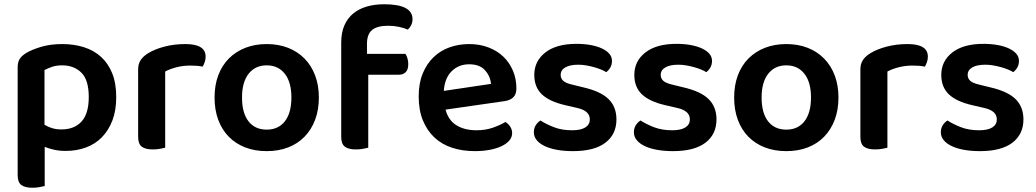

<svg xmlns="http://www.w3.org/2000/svg" viewBox="-20 -695 4866 902"><path d="M288 14Q259 14 234.5 8.5Q210 3 190 -5V179Q181 181 166 184Q151 187 132 187Q97 187 80 174Q63 161 63 128V-379Q63 -403 72.5 -418Q82 -433 103 -446Q132 -463 175 -475.5Q218 -488 272 -488Q327 -488 373.5 -473.5Q420 -459 454 -428.5Q488 -398 507 -351Q526 -304 526 -239Q526 -176 508 -129Q490 -82 458.5 -50Q427 -18 383.5 -2Q340 14 288 14ZM269 -87Q329 -87 363 -124Q397 -161 397 -239Q397 -320 362 -354Q327 -388 272 -388Q245 -388 224.5 -381Q204 -374 189 -366V-109Q205 -99 224.5 -93Q244 -87 269 -87Z M756 -1Q747 1 732 4Q717 7 698 7Q663 7 646 -6Q629 -19 629 -52V-369Q629 -395 641 -413Q653 -431 676 -445Q707 -464 752.5 -476Q798 -488 851 -488Q946 -488 946 -429Q946 -415 941.5 -402.5Q937 -390 932 -382Q909 -387 875 -387Q840 -387 809 -379Q778 -371 756 -359Z M1478 -237Q1478 -179 1460.5 -132.5Q1443 -86 1411 -53Q1379 -20 1334 -2.5Q1289 15 1233 15Q1177 15 1132 -2.5Q1087 -20 1055 -52.5Q1023 -85 1005.5 -131.5Q988 -178 988 -237Q988 -295 1005.5 -341.5Q1023 -388 1055.5 -420.5Q1088 -453 1133 -470.5Q1178 -488 1233 -488Q1288 -488 1333 -470.5Q1378 -453 1410.5 -420Q1443 -387 1460.5 -340.5Q1478 -294 1478 -237ZM1233 -388Q1179 -388 1148 -348.5Q1117 -309 1117 -237Q1117 -164 1147.5 -125Q1178 -86 1233 -86Q1288 -86 1318.5 -125.5Q1349 -165 1349 -237Q1349 -309 1318 -348.5Q1287 -388 1233 -388Z M1704 -442H1885Q1890 -434 1894 -421.5Q1898 -409 1898 -394Q1898 -368 1886 -356Q1874 -344 1854 -344H1710V-1Q1701 1 1686 4Q1671 7 1652 7Q1617 7 1600 -6Q1583 -19 1583 -52V-494Q1583 -542 1598 -576Q1613 -610 1640 -632Q1667 -654 1704 -664.5Q1741 -675 1785 -675Q1918 -675 1918 -605Q1918 -589 1911.5 -576.5Q1905 -564 1896 -556Q1877 -564 1853.5 -569Q1830 -574 1804 -574Q1752 -574 1728 -554Q1704 -534 1704 -489Z M2073 -180Q2087 -129 2125 -106Q2163 -83 2219 -83Q2261 -83 2296.5 -95.5Q2332 -108 2354 -122Q2368 -114 2377 -100Q2386 -86 2386 -70Q2386 -50 2372.5 -34.5Q2359 -19 2335.5 -8Q2312 3 2280 9Q2248 15 2211 15Q2152 15 2103.5 -1Q2055 -17 2020.5 -49.5Q1986 -82 1966.5 -130Q1947 -178 1947 -242Q1947 -304 1966 -350Q1985 -396 2017.5 -427Q2050 -458 2093 -473Q2136 -488 2184 -488Q2233 -488 2274 -472.5Q2315 -457 2344 -429.5Q2373 -402 2389.5 -363.5Q2406 -325 2406 -280Q2406 -252 2391.5 -238Q2377 -224 2351 -220ZM2184 -393Q2135 -393 2102 -360.5Q2069 -328 2065 -268L2287 -301Q2283 -338 2258 -365.5Q2233 -393 2184 -393Z M2876 -134Q2876 -64 2824 -24.5Q2772 15 2672 15Q2631 15 2597.5 9Q2564 3 2539.5 -8.5Q2515 -20 2501.5 -36.5Q2488 -53 2488 -73Q2488 -92 2496.5 -106Q2505 -120 2519 -129Q2547 -111 2583.5 -97Q2620 -83 2668 -83Q2709 -83 2730 -96.5Q2751 -110 2751 -134Q2751 -175 2691 -188L2635 -201Q2561 -218 2525.5 -252Q2490 -286 2490 -343Q2490 -408 2542 -448.5Q2594 -489 2688 -489Q2724 -489 2754.5 -483.5Q2785 -478 2807.5 -467.5Q2830 -457 2842.5 -442.5Q2855 -428 2855 -409Q2855 -391 2847 -377.5Q2839 -364 2828 -356Q2819 -362 2804.5 -368Q2790 -374 2772.5 -379Q2755 -384 2735.5 -387.5Q2716 -391 2697 -391Q2658 -391 2636 -378.5Q2614 -366 2614 -343Q2614 -326 2626.5 -315Q2639 -304 2670 -297L2719 -285Q2802 -266 2839 -229.5Q2876 -193 2876 -134Z M3346 -134Q3346 -64 3294 -24.5Q3242 15 3142 15Q3101 15 3067.5 9Q3034 3 3009.5 -8.5Q2985 -20 2971.5 -36.5Q2958 -53 2958 -73Q2958 -92 2966.5 -106Q2975 -120 2989 -129Q3017 -111 3053.5 -97Q3090 -83 3138 -83Q3179 -83 3200 -96.5Q3221 -110 3221 -134Q3221 -175 3161 -188L3105 -201Q3031 -218 2995.5 -252Q2960 -286 2960 -343Q2960 -408 3012 -448.5Q3064 -489 3158 -489Q3194 -489 3224.5 -483.5Q3255 -478 3277.5 -467.5Q3300 -457 3312.5 -442.5Q3325 -428 3325 -409Q3325 -391 3317 -377.5Q3309 -364 3298 -356Q3289 -362 3274.5 -368Q3260 -374 3242.5 -379Q3225 -384 3205.5 -387.5Q3186 -391 3167 -391Q3128 -391 3106 -378.5Q3084 -366 3084 -343Q3084 -326 3096.5 -315Q3109 -304 3140 -297L3189 -285Q3272 -266 3309 -229.5Q3346 -193 3346 -134Z M3919 -237Q3919 -179 3901.5 -132.5Q3884 -86 3852 -53Q3820 -20 3775 -2.5Q3730 15 3674 15Q3618 15 3573 -2.5Q3528 -20 3496 -52.5Q3464 -85 3446.5 -131.5Q3429 -178 3429 -237Q3429 -295 3446.5 -341.5Q3464 -388 3496.5 -420.5Q3529 -453 3574 -470.5Q3619 -488 3674 -488Q3729 -488 3774 -470.5Q3819 -453 3851.5 -420Q3884 -387 3901.5 -340.5Q3919 -294 3919 -237ZM3674 -388Q3620 -388 3589 -348.5Q3558 -309 3558 -237Q3558 -164 3588.5 -125Q3619 -86 3674 -86Q3729 -86 3759.5 -125.5Q3790 -165 3790 -237Q3790 -309 3759 -348.5Q3728 -388 3674 -388Z M4149 -1Q4140 1 4125 4Q4110 7 4091 7Q4056 7 4039 -6Q4022 -19 4022 -52V-369Q4022 -395 4034 -413Q4046 -431 4069 -445Q4100 -464 4145.5 -476Q4191 -488 4244 -488Q4339 -488 4339 -429Q4339 -415 4334.5 -402.5Q4330 -390 4325 -382Q4302 -387 4268 -387Q4233 -387 4202 -379Q4171 -371 4149 -359Z M4788 -134Q4788 -64 4736 -24.5Q4684 15 4584 15Q4543 15 4509.5 9Q4476 3 4451.5 -8.5Q4427 -20 4413.5 -36.5Q4400 -53 4400 -73Q4400 -92 4408.5 -106Q4417 -120 4431 -129Q4459 -111 4495.5 -97Q4532 -83 4580 -83Q4621 -83 4642 -96.5Q4663 -110 4663 -134Q4663 -175 4603 -188L4547 -201Q4473 -218 4437.5 -252Q4402 -286 4402 -343Q4402 -408 4454 -448.5Q4506 -489 4600 -489Q4636 -489 4666.5 -483.5Q4697 -478 4719.5 -467.5Q4742 -457 4754.5 -442.5Q4767 -428 4767 -409Q4767 -391 4759 -377.5Q4751 -364 4740 -356Q4731 -362 4716.5 -368Q4702 -374 4684.5 -379Q4667 -384 4647.5 -387.5Q4628 -391 4609 -391Q4570 -391 4548 -378.5Q4526 -366 4526 -343Q4526 -326 4538.5 -315Q4551 -304 4582 -297L4631 -285Q4714 -266 4751 -229.5Q4788 -193 4788 -134Z"/></svg>

Font: Baloo Bhai 2 SemiBold
Style: Regular
Weight: 600
Designer: Supriya Tembe, Noopur Datye and Ek Type
Foundry: Ek Type
Version: Version 1.640;PS 1.000;hotconv 16.6.51;makeotf.lib2.5.65220;